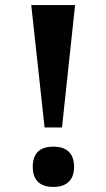

<svg xmlns="http://www.w3.org/2000/svg" viewBox="-20 -734 422 762"><path d="M157 -228H226L278 -714H104ZM192 8C236 8 274 -12 274 -72C274 -133 236 -152 192 -152C146 -152 110 -133 110 -72C110 -12 146 8 192 8Z"/></svg>

Font: Noto Serif NP Hmong
Style: Bold
Weight: 700
Designer: Dalton Maag Ltd
Foundry: Dalton Maag Ltd
Version: Version 1.001